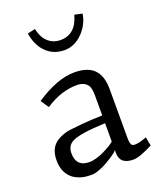

<svg xmlns="http://www.w3.org/2000/svg" viewBox="-143 -851 786 950"><g transform="rotate(-20 250.0 -376.0)"><path d="M497.6 -25.4Q426.3 11.2 394.5 11.2Q323.2 11.2 323.2 -49.3V-64.5Q316.4 -54.2 285.9 -34.7Q255.4 -15.1 238.3 -7.3Q197.8 11.2 176.8 11.2Q155.8 11.2 142.1 9.5Q128.4 7.8 113.8 2.9Q99.1 -2 85 -10.7Q70.8 -19.5 59.6 -33.7Q34.7 -64.9 34.7 -115.2Q34.7 -184.6 84 -211.9Q115.2 -230 150.1 -234.4Q185.1 -238.8 213.9 -241.2Q268.6 -246.1 323.2 -247.1V-349.6Q323.2 -392.1 312.5 -406.2Q294.4 -431.2 256.3 -431.2Q171.4 -431.2 89.4 -376L61 -418.5Q175.3 -494.6 265.6 -494.6Q344.2 -494.6 377 -451.2Q402.3 -417.5 402.3 -355.5V-98.6Q402.3 -62.5 416 -57.6Q420.9 -56.2 428.7 -56.2Q448.2 -56.2 488.8 -71.3ZM323.2 -206.1Q184.6 -200.7 145.5 -178.2Q115.7 -161.1 115.7 -123Q115.7 -67.9 158.2 -55.2Q169.9 -51.8 186.8 -51.8Q203.6 -51.8 226.1 -58.6Q248.5 -65.4 267.6 -75.2Q303.7 -92.8 323.2 -109.4ZM258.3 -668Q337.9 -668 363.8 -762.7L404.3 -753.9Q396 -700.2 356.9 -659.2Q314 -614.3 259.3 -614.3Q198.2 -614.3 158.7 -657.2Q125.5 -693.4 115.7 -753.9L156.7 -762.7Q169.9 -696.8 218.3 -675.8Q235.8 -668 258.3 -668Z"/></g></svg>

Font: Habibi
Style: Regular
Weight: 400
Designer: Magnus Gaarde
Foundry: Magnus Gaarde
Version: Version 1.001